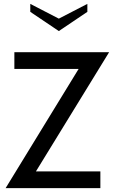

<svg xmlns="http://www.w3.org/2000/svg" viewBox="-20 -969 589 989"><path d="M542 -700 165 -86H497V0H9L385 -614H54V-700ZM430 -908 283 -809 136 -908V-949L283 -873L430 -949Z"/></svg>

Font: Cabin
Style: Regular
Weight: 400
Designer: Pablo Impallari
Foundry: Pablo Impallari
Version: Version 1.007